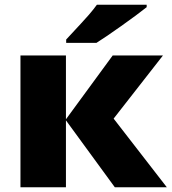

<svg xmlns="http://www.w3.org/2000/svg" viewBox="-20 -786 720 806"><path d="M453.1 -553.2H664.1L457 -288.1L680.2 0H461.9L256.8 -280.8V0H65.9V-553.2H256.8V-285.2ZM257.8 -606V-620.1Q333 -700.7 353.3 -724.1Q373.5 -747.6 386.7 -766.1H595.7V-755.9Q556.6 -724.6 488.3 -676.3Q419.9 -627.9 384.8 -606Z"/></svg>

Font: Black Ops One [rus by aLiNcE]
Style: Regular
Weight: 400
Designer: James Grieshaber
Foundry: James Grieshaber
Version: Version 1.002;May 25, 2024;FontCreator 13.0.0.2680 64-bit